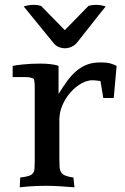

<svg xmlns="http://www.w3.org/2000/svg" viewBox="-20 -781 525 807"><path d="M79.6 -753.9Q102.5 -760.7 119.6 -760.7Q138.7 -760.7 152.8 -755.9L252.4 -654.3L351.6 -755.9Q358.9 -758.3 366.9 -759.5Q375 -760.7 381.8 -760.7Q393.1 -760.7 403.1 -759Q413.1 -757.3 424.3 -753.9Q393.1 -715.8 363.3 -677.2Q333.5 -638.7 302.7 -600.6Q292.5 -589.4 279.3 -583.7Q266.1 -578.1 252.9 -578.1Q239.7 -578.1 228 -582.8Q216.3 -587.4 207.5 -597.2ZM226.1 -386.2Q244.1 -415 261.7 -439.5Q279.3 -463.9 299.6 -481.4Q319.8 -499 344.2 -508.8Q368.7 -518.6 400.4 -518.6Q430.7 -518.6 446.3 -513.7Q461.9 -508.8 470.2 -503.9L458 -369.1H414.1L402.3 -440.4Q389.2 -441.9 381.8 -442.9Q374.5 -443.8 369.1 -443.8Q346.2 -443.8 321.5 -429.9Q296.9 -416 276.4 -392.8Q255.9 -369.6 242.7 -339.6Q229.5 -309.6 229.5 -277.3V-112.8Q229.5 -92.3 230.5 -78.9Q231.4 -65.4 237.1 -56.6Q242.7 -47.9 254.6 -43Q266.6 -38.1 288.6 -34.7L293 6.3Q257.8 3.4 229 1.7Q200.2 0 172.4 0Q146 0 119.4 1.5Q92.8 2.9 63 6.3L64.9 -34.7Q87.9 -37.6 100.3 -41.5Q112.8 -45.4 118.4 -52.7Q124 -60.1 125 -71.3Q126 -82.5 126 -100.1V-416Q126 -424.8 125.2 -433.3Q124.5 -441.9 122.1 -449.7Q115.2 -453.1 107.4 -455.1Q99.6 -457 88.4 -457H33.2V-503.9Q39.1 -505.4 50.8 -507.1Q62.5 -508.8 77.9 -510.3Q93.3 -511.7 111.1 -512.7Q128.9 -513.7 147.5 -513.7Q170.9 -513.7 191.7 -511.5Q212.4 -509.3 226.1 -503.9Z"/></svg>

Font: Tienne
Style: Regular
Weight: 400
Designer: vernon adams
Foundry: vernon adams
Version: Version 1.001